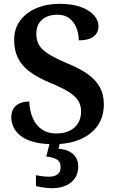

<svg xmlns="http://www.w3.org/2000/svg" viewBox="-20 -744 606 1004"><path d="M260 10Q200 10 157.5 -1.5Q115 -13 89 -33Q63 -53 51 -78.5Q39 -104 39 -130Q39 -159 51.5 -177.5Q64 -196 85 -204.5Q106 -213 133 -213Q135 -163 152 -125Q169 -87 200 -66.5Q231 -46 273 -46Q335 -46 369.5 -77.5Q404 -109 404 -161Q404 -196 387 -220.5Q370 -245 334.5 -266.5Q299 -288 242 -311Q175 -339 133.5 -370.5Q92 -402 73 -442.5Q54 -483 54 -534Q54 -594 85 -636Q116 -678 170 -701Q224 -724 291 -724Q359 -724 404 -707Q449 -690 472 -663.5Q495 -637 495 -607Q495 -573 469.5 -553Q444 -533 392 -533Q392 -565 380.5 -596Q369 -627 344.5 -647Q320 -667 280 -667Q230 -667 200 -641Q170 -615 170 -567Q170 -534 184 -509Q198 -484 234 -461.5Q270 -439 333 -412Q398 -386 440 -355.5Q482 -325 502.5 -287Q523 -249 523 -199Q523 -134 491 -87.5Q459 -41 399.5 -15.5Q340 10 260 10ZM251 240Q235 240 210.5 237Q186 234 168 229V172Q186 176 204.5 178Q223 180 236 180Q265 180 281 167.5Q297 155 297 130Q297 101 275.5 89Q254 77 222 75L243 -9H296L286 34Q319 36 342 48Q365 60 377 79.5Q389 99 389 126Q389 179 352 209.5Q315 240 251 240Z"/></svg>

Font: Noto Serif Khmer SemiBold
Style: Regular
Weight: 600
Version: Version 2.003